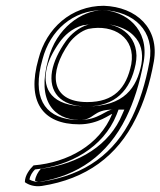

<svg xmlns="http://www.w3.org/2000/svg" viewBox="-20 -610 555 664"><path d="M113 -406C71 -259 127 -180 254 -180C320 -180 362 -216 368 -216C324 -108 214 -48 96 -38C83 -25 66 -4 66 20C78 29 99 37 125 33C278 9 386 -70 450 -201C477 -255 498 -319 512 -397C532 -512 452 -586 339 -590C226 -590 140 -512 113 -406ZM127 -405C153 -505 232 -575 336 -575C444 -571 516 -502 497 -397C483 -320 462 -257 437 -205C376 -79 274 -5 126 18C108 21 92 17 82 11C84 -3 92 -15 101 -24C221 -36 337 -99 383 -213L390 -231H371C346 -231 321 -195 256 -195C246 -195 238 -195 229 -196C132 -207 90 -275 127 -405ZM140 -365C145 -396 162 -430 186 -464C202 -486 227 -512 268 -523H270H272C348 -538 413 -518 443 -486C467 -462 476 -429 469 -388C453 -307 410 -242 280 -242C155 -242 129 -305 140 -365ZM147 -405C105 -257 170 -197 252 -195H256C308 -195 299 -231 371 -231H410L403 -215C360 -110 255 -43 121 -26C112 -16 103 -1 101 15C110 20 116 19 116 19C248 -2 352 -73 416 -203C442 -256 463 -320 477 -397C497 -511 413 -572 335 -575C263 -574 174 -513 147 -405ZM160 -364C148 -294 187 -242 280 -242C379 -242 431 -298 449 -388C451 -399 452 -408 452 -418C450 -502 371 -542 285 -525H284L283 -524C254 -516 225 -492 208 -468C183 -433 166 -397 160 -364ZM219 -461C234 -482 262 -504 285 -510C374 -528 450 -479 434 -388C417 -304 373 -257 282 -257C153 -257 147 -359 219 -461Z"/></svg>

Font: Snowfall
Style: EcoObl
Weight: 400
Designer: Jasper
Foundry: Cannot Into Space Fonts
Version: Version 0.9